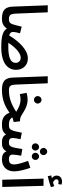

<svg xmlns="http://www.w3.org/2000/svg" viewBox="1003 -1993 1006 3052"><g transform="rotate(90 1506.0 -467.0)"><path d="M280 5C323 5 345 -19 345 -52C345 -84 328 -106 290 -106C218 -106 200 -127 196 -227L176 -723H64L85 -172C89 -49 137 5 280 5Z M730 16C982 16 1090 -84 1090 -220C1090 -330 1017 -407 908 -407C772 -407 636 -264 544 -110C498 -122 488 -143 488 -176C488 -195 495 -231 509 -282L404 -309C363 -149 361 -106 289 -106L279 5C334 5 390 -8 434 -73C469 -16 540 16 730 16ZM898 -293C952 -293 979 -255 979 -213C979 -139 909 -96 724 -96C700 -96 678 -96 659 -97C718 -184 810 -293 898 -293Z M1408 5C1451 5 1473 -19 1473 -52C1473 -84 1456 -106 1418 -106C1346 -106 1328 -127 1324 -227L1304 -723H1192L1213 -172C1217 -49 1265 5 1408 5Z M1567 -504C1600 -504 1626 -530 1626 -563C1626 -596 1600 -624 1567 -624C1533 -624 1507 -596 1507 -563C1507 -530 1533 -504 1567 -504Z M1407 5C1593 5 1691 -62 1772 -115C1809 -20 1875 5 1954 5C1998 5 2019 -19 2019 -52C2019 -83 2002 -106 1964 -106C1908 -106 1872 -117 1846 -160C1870 -171 1894 -178 1920 -180L1908 -283H1885C1797 -283 1728 -403 1559 -403C1525 -403 1490 -397 1456 -387L1476 -280C1507 -286 1530 -290 1563 -290C1635 -290 1691 -263 1757 -222C1646 -148 1541 -106 1416 -106Z M2390 -598C2421 -598 2446 -624 2446 -655C2446 -688 2421 -714 2390 -714C2357 -714 2331 -688 2331 -655C2331 -624 2357 -598 2390 -598ZM2316 -469C2348 -469 2373 -495 2373 -526C2373 -558 2348 -585 2316 -585C2284 -585 2258 -558 2258 -526C2258 -495 2284 -469 2316 -469ZM2467 -469C2498 -469 2523 -495 2523 -526C2523 -559 2498 -585 2467 -585C2434 -585 2408 -559 2408 -526C2408 -495 2434 -469 2467 -469Z M1954 5C2023 5 2078 -3 2118 -60C2145 -4 2195 5 2241 5C2308 5 2352 -5 2386 -67C2406 -15 2448 5 2515 5C2623 5 2704 -63 2704 -190C2704 -262 2676 -367 2647 -446L2537 -410C2568 -325 2594 -243 2594 -187C2594 -130 2566 -106 2512 -106C2454 -106 2437 -132 2437 -164C2437 -195 2448 -260 2455 -301L2349 -318C2321 -122 2305 -106 2244 -106C2187 -106 2174 -129 2174 -167C2174 -205 2184 -245 2193 -290L2090 -311C2053 -122 2040 -106 1964 -106Z M2781 -723C2839 -735 2909 -756 2955 -773L2939 -826C2922 -820 2903 -813 2882 -807C2860 -814 2830 -833 2830 -863C2830 -882 2844 -895 2870 -895C2882 -895 2894 -892 2907 -890L2914 -942C2900 -947 2881 -950 2867 -950C2815 -950 2771 -921 2771 -864C2771 -831 2790 -804 2813 -789C2801 -786 2788 -783 2768 -779Z M2837 0H2952L2934 -656H2819Z"/></g></svg>

Font: Noto Sans Arabic Cond SemBd
Style: Regular
Weight: 600
Width: 3
Designer: Monotype Design Team, Nadine Chahine, Nizar Qandah and Khaled Hosny
Foundry: Monotype Imaging Inc.
Version: Version 2.012